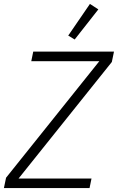

<svg xmlns="http://www.w3.org/2000/svg" viewBox="-38 -962 603 982"><path d="M420 0H-18L-7 -53L470 -649H122L132 -698H545L534 -645L57 -49H430ZM344 -760 311 -780 422 -942 465 -914Z"/></svg>

Font: IBM Plex Sans Condensed Light
Style: Italic
Weight: 300
Width: 3
Italic angle: -11°
Designer: Mike Abbink, Paul van der Laan, Pieter van Rosmalen
Foundry: Bold Monday
Version: Version 1.3